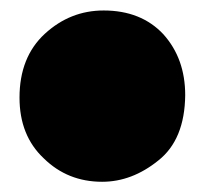

<svg xmlns="http://www.w3.org/2000/svg" viewBox="-20 -611 395 370"><path d="M179.7 -590.8C227.9 -590.8 266.3 -575.5 294.9 -544.9C322.9 -513.7 336.9 -474.6 336.9 -427.7C336.3 -370.4 319 -328.5 285.2 -301.8C251.3 -274.4 215.2 -260.7 176.8 -260.7C132.5 -260.7 95.1 -275.7 64.5 -305.7C33.2 -335 17.6 -374 17.6 -422.9C17.6 -474.9 33.9 -516 66.4 -545.9C99 -575.8 136.7 -590.8 179.7 -590.8Z"/></svg>

Font: ImmaginiFont
Style: Regular
Weight: 400
Version: Version 1.0